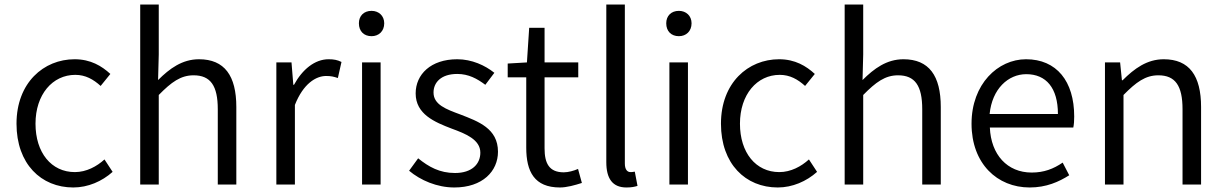

<svg xmlns="http://www.w3.org/2000/svg" viewBox="-20 -816 5417 849"><path d="M304 13C369 13 431 -14 478 -56L442 -111C408 -80 362 -55 311 -55C207 -55 137 -141 137 -269C137 -398 212 -485 313 -485C358 -485 393 -465 425 -436L468 -489C430 -524 381 -554 310 -554C173 -554 53 -450 53 -269C53 -91 162 13 304 13Z M600 0H682V-396C738 -453 779 -483 836 -483C911 -483 943 -437 943 -333V0H1025V-343C1025 -481 973 -554 860 -554C786 -554 730 -513 679 -462L682 -575V-796H600Z M1202 0H1284V-352C1321 -446 1377 -480 1422 -480C1444 -480 1456 -477 1474 -471L1490 -542C1472 -551 1456 -554 1433 -554C1372 -554 1317 -509 1280 -441H1277L1269 -540H1202Z M1581 0H1663V-540H1581ZM1623 -656C1655 -656 1679 -678 1679 -713C1679 -746 1655 -768 1623 -768C1589 -768 1567 -746 1567 -713C1567 -678 1589 -656 1623 -656Z M1989 13C2114 13 2182 -59 2182 -145C2182 -248 2095 -279 2015 -310C1953 -333 1897 -353 1897 -407C1897 -451 1930 -489 2002 -489C2052 -489 2090 -468 2126 -441L2166 -494C2125 -527 2066 -554 2002 -554C1885 -554 1818 -487 1818 -403C1818 -311 1902 -276 1978 -247C2038 -225 2104 -199 2104 -141C2104 -91 2067 -51 1992 -51C1924 -51 1876 -78 1829 -116L1789 -61C1839 -19 1912 13 1989 13Z M2456 13C2486 13 2522 3 2553 -7L2536 -69C2518 -61 2493 -54 2473 -54C2408 -54 2388 -94 2388 -160V-474H2537V-540H2388V-693H2320L2310 -540L2225 -535V-474H2307V-163C2307 -57 2343 13 2456 13Z M2750 13C2773 13 2786 10 2799 6L2787 -57C2776 -55 2772 -55 2768 -55C2754 -55 2743 -66 2743 -93V-796H2661V-99C2661 -27 2688 13 2750 13Z M2940 0H3022V-540H2940ZM2982 -656C3014 -656 3038 -678 3038 -713C3038 -746 3014 -768 2982 -768C2948 -768 2926 -746 2926 -713C2926 -678 2948 -656 2982 -656Z M3419 13C3484 13 3546 -14 3593 -56L3557 -111C3523 -80 3477 -55 3426 -55C3322 -55 3252 -141 3252 -269C3252 -398 3327 -485 3428 -485C3473 -485 3508 -465 3540 -436L3583 -489C3545 -524 3496 -554 3425 -554C3288 -554 3168 -450 3168 -269C3168 -91 3277 13 3419 13Z M3715 0H3797V-396C3853 -453 3894 -483 3951 -483C4026 -483 4058 -437 4058 -333V0H4140V-343C4140 -481 4088 -554 3975 -554C3901 -554 3845 -513 3794 -462L3797 -575V-796H3715Z M4533 13C4607 13 4662 -12 4708 -41L4679 -97C4638 -69 4596 -53 4542 -53C4434 -53 4362 -132 4357 -252H4726C4729 -266 4730 -283 4730 -301C4730 -457 4652 -554 4517 -554C4393 -554 4276 -445 4276 -269C4276 -92 4390 13 4533 13ZM4356 -312C4367 -423 4438 -488 4518 -488C4606 -488 4658 -427 4658 -312Z M4866 0H4948V-396C5004 -453 5045 -483 5102 -483C5177 -483 5209 -437 5209 -333V0H5291V-343C5291 -481 5239 -554 5126 -554C5052 -554 4996 -513 4944 -461H4941L4933 -540H4866Z"/></svg>

Font: Noto Sans CJK HK DemiLight
Style: Regular
Weight: 350
Designer: Ryoko NISHIZUKA 西塚涼子 (kana, bopomofo & ideographs); Paul D. Hunt (Latin, Greek & Cyrillic); Sandoll Communications 산돌커뮤니
Foundry: Adobe
Version: Version 2.004;hotconv 1.0.118;makeotfexe 2.5.65603